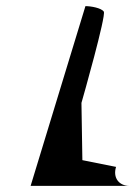

<svg xmlns="http://www.w3.org/2000/svg" viewBox="-20 -795 443 627"><path d="M259 -775 80 -188H403C368 -188 348 -215 359 -250L249 -272L246 -459C251 -476 327 -744 319 -757C311 -769 277 -775 259 -775Z"/></svg>

Font: bitstorm
Style: ulcnobl
Weight: 400
Version: Version 0.2